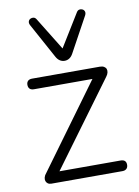

<svg xmlns="http://www.w3.org/2000/svg" viewBox="-85 -814 630 872"><g transform="rotate(-10 229.5 -378.5)"><path d="M81 0Q71 0 64.5 -4.5Q58 -9 55.5 -16.5Q53 -24 55.5 -33.5Q58 -43 66 -52L359 -453V-436H77Q64 -436 57.5 -442.5Q51 -449 51 -461Q51 -472 57.5 -478.5Q64 -485 77 -485H389Q401 -485 408.5 -480.5Q416 -476 418.5 -469Q421 -462 419 -453Q417 -444 410 -435L113 -31V-49H408Q434 -49 434 -25Q434 -13 427 -6.5Q420 0 408 0ZM237 -539Q225 -539 215 -545.5Q205 -552 198 -565L110 -726Q105 -736 107.5 -743.5Q110 -751 117 -754.5Q124 -758 131.5 -756.5Q139 -755 144 -747L237 -596L330 -747Q335 -755 342.5 -756.5Q350 -758 357 -754.5Q364 -751 366.5 -743.5Q369 -736 364 -726L276 -565Q269 -552 259 -545.5Q249 -539 237 -539Z"/></g></svg>

Font: Nunito ExtraLight Light
Style: Regular
Weight: 300
Version: Version 3.602